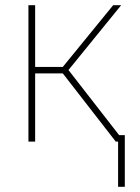

<svg xmlns="http://www.w3.org/2000/svg" viewBox="-20 -548 540 743"><path d="M90 0V-528H116V-289H223L418 -528H449L245 -277L441 -25H463V175H437V0H428L223 -264H116V0Z"/></svg>

Font: Noto Sans Mono ExtraCondensed Thin
Style: Regular
Weight: 100
Width: 2
Designer: Monotype Design Team
Foundry: Monotype Imaging Inc.
Version: Version 2.014; ttfautohint (v1.8.4.7-5d5b)